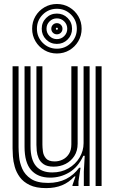

<svg xmlns="http://www.w3.org/2000/svg" viewBox="-20 -932 576 962"><path d="M211 10.5Q160.5 10.5 128.8 -4.9Q97 -20.2 79.2 -44.6Q61.5 -69 53.9 -96.4Q46.2 -123.8 44.6 -148.4Q43 -173 43 -188.2V-600H73V-194.2Q73 -175.8 75.8 -146.1Q78.5 -116.5 91.5 -86.5Q104.5 -56.5 135 -36Q165.5 -15.5 221 -15.5Q271.8 -15.5 310.8 -35.1Q349.8 -54.8 376.5 -91.5H383.5L373.2 -22.5V0H343.2L343 -4L358.2 -48H352.8Q325.5 -18 290.8 -3.8Q256 10.5 211 10.5ZM459 0V-600H489V0ZM249 -97Q216.5 -97 198.8 -109.2Q181 -121.5 173.4 -139.6Q165.8 -157.8 164.1 -176Q162.5 -194.2 162.5 -206.2V-600H192.5V-208Q192.5 -193.5 195 -173.5Q197.5 -153.5 210.4 -138.4Q223.2 -123.2 253.8 -123.2Q275.2 -123.2 294.4 -132.6Q313.5 -142 325.5 -161Q337.5 -180 337.5 -208.8V-600H369V-212Q369 -176.2 352.5 -150.5Q336 -124.8 308.8 -110.9Q281.5 -97 249 -97ZM230 -42Q169 -42.5 136 -79.9Q103 -117.2 103 -196.2V-600H133V-200.2Q133 -132 160.4 -100Q187.8 -68 241.5 -68Q287.8 -68 323.1 -88.6Q358.5 -109.2 378.6 -142.8Q398.8 -176.2 398.8 -214.8V-600H429V0H400V-72L404.5 -151.5H397.5Q372 -95 327 -68.2Q282 -41.5 230 -42ZM265 -664Q230.8 -664 202.5 -680.6Q174.2 -697.2 157.6 -725.5Q141 -753.8 141 -788Q141 -822.5 157.6 -850.6Q174.2 -878.8 202.5 -895.4Q230.8 -912 265 -912Q299.5 -912 327.6 -895.4Q355.8 -878.8 372.4 -850.6Q389 -822.5 389 -788Q389 -753.8 372.4 -725.5Q355.8 -697.2 327.6 -680.6Q299.5 -664 265 -664ZM265 -688Q306.8 -688 335.9 -717.2Q365 -746.5 365 -788Q365 -829.8 335.9 -858.9Q306.8 -888 265 -888Q223.5 -888 194.2 -858.9Q165 -829.8 165 -788Q165 -746.5 194.2 -717.2Q223.5 -688 265 -688ZM265 -712Q233.2 -712 211.1 -734.1Q189 -756.2 189 -788Q189 -819.8 211.1 -841.9Q233.2 -864 265 -864Q296.8 -864 318.9 -841.9Q341 -819.8 341 -788Q341 -756.2 318.9 -734.1Q296.8 -712 265 -712ZM265 -736Q286.5 -736 301.8 -751.2Q317 -766.5 317 -788Q317 -809.5 301.8 -824.8Q286.5 -840 265 -840Q243.5 -840 228.2 -824.8Q213 -809.5 213 -788Q213 -766.5 228.2 -751.2Q243.5 -736 265 -736ZM265 -760Q253.2 -760 245.1 -768.1Q237 -776.2 237 -788Q237 -799.8 245.1 -807.9Q253.2 -816 265 -816Q276.8 -816 284.9 -807.9Q293 -799.8 293 -788Q293 -776.2 284.9 -768.1Q276.8 -760 265 -760ZM265 -783Q270 -783 270 -788Q270 -793 265 -793Q260 -793 260 -788Q260 -783 265 -783Z"/></svg>

Font: Big Shoulders Inline Text Thin Black
Style: Regular
Weight: 900
Version: Version 2.002